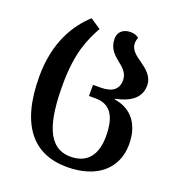

<svg xmlns="http://www.w3.org/2000/svg" viewBox="-142 -666 962 1036"><g transform="rotate(20 338.5 -148.0)"><path d="M356 253C532 253 631 160 631 24C631 -94 571 -164 475 -178V-182C571 -201 614 -245 614 -308C614 -360 575 -390 539 -416C505 -439 473 -463 473 -500C473 -511 475 -521 480 -533C468 -543 454 -549 431 -549C392 -549 362 -526 362 -487C362 -432 392 -405 422 -380C453 -356 482 -332 482 -290C482 -240 450 -212 382 -212H338V-148H375C457 -148 499 -96 499 26C499 130 453 194 356 194C221 194 184 52 184 -156C184 -346 228 -432 268 -507L208 -547C128 -474 50 -353 50 -156C50 124 164 253 356 253Z"/></g></svg>

Font: Noto Serif Georgian SemiBold
Style: Regular
Weight: 600
Designer: Monotype Design Team, Akaki Razmadze
Foundry: Google LLC
Version: Version 2.003